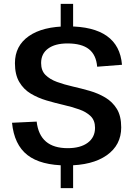

<svg xmlns="http://www.w3.org/2000/svg" viewBox="-20 -845 691 990"><path d="M293 -25H357V125H293ZM293 -825H357V-674H293ZM325 8Q190 8 121.5 -45.5Q53 -99 42 -212L169 -218Q177 -149 217 -115Q257 -81 329 -81Q395 -81 432.5 -109Q470 -137 470 -186Q470 -224 447.5 -246Q425 -268 388 -281Q351 -294 307.5 -304Q264 -314 220 -327Q176 -340 139 -362Q102 -384 79.5 -422Q57 -460 57 -519Q57 -609 129 -659Q201 -709 330 -709Q461 -709 531 -659.5Q601 -610 609 -511L481 -501Q476 -562 438.5 -591.5Q401 -621 328 -621Q264 -621 228 -594.5Q192 -568 192 -520Q192 -481 214.5 -458.5Q237 -436 274 -422.5Q311 -409 355 -399Q399 -389 442.5 -376.5Q486 -364 523 -342Q560 -320 582.5 -283.5Q605 -247 605 -188Q605 -97 530.5 -44.5Q456 8 325 8Z"/></svg>

Font: Pathway Extreme 28pt SemiBold
Style: Regular
Weight: 600
Designer: Eduardo Rodriguez Tunni
Foundry: Eduardo Rodriguez Tunni
Version: Version 1.001;gftools[0.9.26]